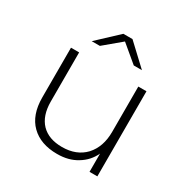

<svg xmlns="http://www.w3.org/2000/svg" viewBox="-165 -871 999 1020"><g transform="rotate(30 334.5 -360.5)"><path d="M513 -522H563V0H515V-112Q490 -58 438 -27Q388 4 318 4Q216 4 158 -53Q100 -110 100 -217V-522H150V-221Q150 -134 195 -87Q240 -41 322 -41Q410 -41 462 -96Q513 -152 513 -244ZM486 -607H436L332 -694L228 -607H178L304 -725H360Z"/></g></svg>

Font: Montserrat Light Alt1
Style: Light
Weight: 500
Designer: Differentunic
Foundry: Julieta Ulanovsky
Version: 0.1